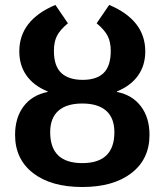

<svg xmlns="http://www.w3.org/2000/svg" viewBox="-20 -747 671 777"><path d="M313 9.8Q186.5 9.8 113.8 -46.6Q41 -103 41 -201.2Q41 -270.5 75.4 -316.4Q109.9 -362.3 172.9 -375V-377Q116.7 -399.9 87.4 -441.2Q58.1 -482.4 58.1 -539.1Q58.1 -665.5 204.1 -727.1L254.9 -652.8Q222.2 -625.5 210.2 -601.3Q198.2 -577.1 198.2 -541Q198.2 -480 227.8 -451.9Q257.3 -423.8 314.9 -423.8Q371.1 -423.8 399.7 -451.9Q428.2 -480 428.2 -541Q428.2 -576.7 415.8 -601.3Q403.3 -626 371.1 -652.8L421.9 -727.1Q567.9 -665.5 567.9 -539.1Q567.9 -482.4 538.6 -441.2Q509.3 -399.9 453.1 -377V-375Q516.1 -362.3 550.5 -316.4Q585 -270.5 585 -201.2Q585 -103 512 -46.6Q439 9.8 313 9.8ZM442.9 -211.9Q442.9 -269.5 409.7 -298.8Q376.5 -328.1 313 -328.1Q249.5 -328.1 216.3 -298.8Q183.1 -269.5 183.1 -211.9Q183.1 -86.9 313 -86.9Q442.9 -86.9 442.9 -211.9Z"/></svg>

Font: Libra Sans Modern
Style: Bold
Weight: 700
Foundry: Stefan Peev, Context Ltd
Version: Version 1.000